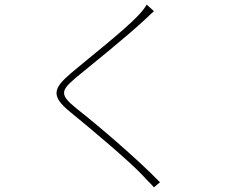

<svg xmlns="http://www.w3.org/2000/svg" viewBox="-20 -767 996 827"><path d="M612 -747C605 -734 587 -712 576 -701C512 -633 355 -511 286 -452C210 -387 197 -354 282 -285C372 -212 545 -66 596 -10C609 6 631 25 643 40L669 18C578 -76 410 -221 309 -300C238 -358 240 -375 304 -430C380 -492 528 -612 597 -676C606 -684 633 -710 643 -719Z"/></svg>

Font: Kinto Sans Thin
Style: Regular
Weight: 100
Designer: Authors: Ryoko NISHIZUKA  (kana & ideographs); Paul D. Hunt (Latin, Greek & Cyrillic); Wenlong ZHANG  (bopomofo); Sandol
Foundry: Adobe Systems Incorporated, ookami Inc.
Version: Version 0.001